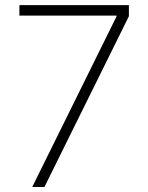

<svg xmlns="http://www.w3.org/2000/svg" viewBox="-20 -748 593 768"><path d="M108.9 0 445.8 -681.6V-685.5H57.6V-727.5H495.6V-683.1L157.7 0Z"/></svg>

Font: Inter ExtraLight
Style: Regular
Weight: 250
Designer: Rasmus Andersson
Foundry: rsms
Version: Version 4.001;git-66647c0bb